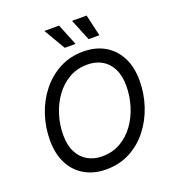

<svg xmlns="http://www.w3.org/2000/svg" viewBox="-165 -1070 1096 1208"><g transform="rotate(-20 382.5 -466.0)"><path d="M341.3 9.8Q258.8 9.8 197.3 -25.4Q135.7 -60.5 101.8 -126.2Q67.9 -191.9 67.9 -283.2Q67.9 -369.6 94.7 -450.9Q121.6 -532.2 172.4 -596.7Q223.1 -661.1 294.4 -699.2Q365.7 -737.3 454.1 -737.3Q536.6 -737.3 597.7 -702.1Q658.7 -667 692.6 -601.6Q726.6 -536.1 726.6 -444.8Q726.6 -357.9 699.7 -276.6Q672.9 -195.3 622.3 -130.6Q571.8 -65.9 500.7 -28.1Q429.7 9.8 341.3 9.8ZM344.7 -76.2Q413.1 -76.2 467.3 -107.4Q521.5 -138.7 559.3 -191.4Q597.2 -244.1 616.9 -309.3Q636.7 -374.5 636.7 -442.4Q636.7 -510.7 613 -557.4Q589.4 -604 547.4 -627.7Q505.4 -651.4 450.7 -651.4Q382.3 -651.4 328.1 -620.1Q273.9 -588.9 235.8 -536.1Q197.8 -483.4 177.7 -418.5Q157.7 -353.5 157.7 -285.6Q157.7 -217.3 181.6 -170.7Q205.6 -124 247.8 -100.1Q290 -76.2 344.7 -76.2ZM514.2 -798.8 455.6 -942.4H553.2L586.4 -798.8ZM354.5 -798.8 270.5 -942.4H368.7L426.8 -798.8Z"/></g></svg>

Font: Inter Variable
Style: Italic
Weight: 400
Italic angle: -9.39999°
Designer: Rasmus Andersson
Foundry: rsms
Version: Version 4.001;git-9221beed3